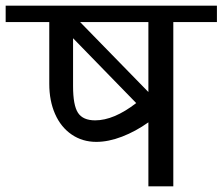

<svg xmlns="http://www.w3.org/2000/svg" viewBox="-42 -658 786 678"><path d="M724 -580H570V0H482V-226Q437 -194 389 -175.5Q341 -157 298 -157Q249 -157 211 -183Q173 -209 152.5 -255.5Q132 -302 132 -362V-580H-22V-638H724ZM241 -580 482 -333V-580ZM439 -294 216 -523V-354Q216 -286 233.5 -259.5Q251 -233 294 -233Q360 -233 439 -294Z"/></svg>

Font: AmikoRegular
Style: Regular
Weight: 400
Designer: Pablo Impallari, Rodrigo Fuenzalida, Andres Torresi
Foundry: Impallari Type
Version: Version 1.000; ttfautohint (v1.3)